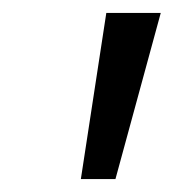

<svg xmlns="http://www.w3.org/2000/svg" viewBox="-20 -734 269 298"><path d="M105.5 -456.1 145 -713.9H229.5L159.2 -456.1Z"/></svg>

Font: Open Sans SemiCondensed
Style: Italic
Weight: 400
Width: 4
Italic angle: -12°
Designer: Monotype Design Team
Foundry: Monotype Imaging Inc.
Version: Version 3.000